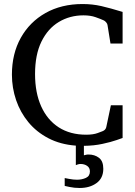

<svg xmlns="http://www.w3.org/2000/svg" viewBox="-20 -707 667 952"><path d="M587.9 -185.1V-22.9Q585.4 -22 558.3 -12.5Q531.2 -2.9 488.5 6.3Q445.8 15.6 396 16.1V63Q401.4 62 406.2 60.5Q411.1 59.1 418.9 59.1Q449.2 59.1 470.7 75.4Q492.2 91.8 492.2 129.9Q492.2 176.3 458.7 200.7Q425.3 225.1 375 225.1Q348.6 225.1 324.7 220Q300.8 214.8 300.8 214.8V175.8Q300.8 175.8 322 179.9Q343.3 184.1 361.8 184.1Q386.2 184.1 406 175Q425.8 166 425.8 143.1Q425.8 125 412.1 115.5Q398.4 106 378.9 106Q371.6 106 363.8 108.9Q356 111.8 356 111.8V15.1Q279.3 9.3 220.2 -21.5Q161.1 -52.2 120.8 -101.1Q80.6 -149.9 59.8 -210.7Q39.1 -271.5 39.1 -336.9Q39.1 -440.4 83 -519.3Q127 -598.1 205.8 -642.6Q284.7 -687 389.2 -687Q438 -687 482.7 -676.8Q527.3 -666.5 587.9 -647.9V-491.2H527.8L513.2 -582Q512.7 -588.9 506.6 -595.9Q500.5 -603 496.1 -605L492.2 -606.9Q479.5 -612.8 454.1 -621.8Q428.7 -630.9 394 -630.9Q326.2 -630.9 271.7 -598.1Q217.3 -565.4 185.5 -500.7Q153.8 -436 153.8 -339.8Q153.8 -247.1 184.3 -179.4Q214.8 -111.8 271.5 -75.4Q328.1 -39.1 407.2 -39.1Q442.4 -39.1 464.4 -47.4Q486.3 -55.7 487.8 -56.2Q503.4 -62 506.8 -76.2L529.8 -185.1Z"/></svg>

Font: Abyssinica SIL
Style: Regular
Weight: 400
Designer: Victor Gaultney and Lorna Evans
Foundry: SIL International
Version: Version 2.100